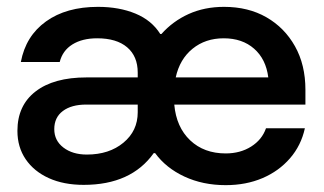

<svg xmlns="http://www.w3.org/2000/svg" viewBox="-20 -530 944 560"><path d="M638.3 10Q571.7 10 517.9 -15Q464.2 -40 432.5 -83.3H428.3Q362.5 9.2 224.2 9.2Q165.8 9.2 122.5 -10.4Q79.2 -30 55 -65.4Q30.8 -100.8 30.8 -148.3Q30.8 -222.5 83.8 -263.3Q136.7 -304.2 232.5 -304.2H381.7V-318.3Q381.7 -365.8 350.8 -392.1Q320 -418.3 263.3 -418.3Q220 -418.3 191.2 -400.4Q162.5 -382.5 154.2 -349.2H40.8Q55 -425 114.2 -467.5Q173.3 -510 265.8 -510Q327.5 -510 375 -490.4Q422.5 -470.8 447.5 -430.8H450.8Q484.2 -468.3 530.4 -489.2Q576.7 -510 633.3 -510Q704.2 -510 757.1 -479.6Q810 -449.2 840.4 -395Q870.8 -340.8 870.8 -268.3V-225H488.3Q494.2 -159.2 534.6 -120.8Q575 -82.5 638.3 -82.5Q680.8 -82.5 712.5 -102.5Q744.2 -122.5 755.8 -155.8H869.2Q858.3 -105.8 825.8 -68.3Q793.3 -30.8 745.4 -10.4Q697.5 10 638.3 10ZM233.3 -79.2Q298.3 -79.2 340 -113.8Q381.7 -148.3 381.7 -202.5V-225H231.7Q188.3 -225 163.3 -206.2Q138.3 -187.5 138.3 -153.3Q138.3 -120 165 -99.6Q191.7 -79.2 233.3 -79.2ZM492.5 -304.2H762.5Q755.8 -357.5 721.2 -387.9Q686.7 -418.3 632.5 -418.3Q579.2 -418.3 541.7 -387.9Q504.2 -357.5 492.5 -304.2Z"/></svg>

Font: Funnel Display Medium
Style: Regular
Weight: 500
Designer: NORD ID, Kristian Moeller
Foundry: Dicotype
Version: Version 1.000